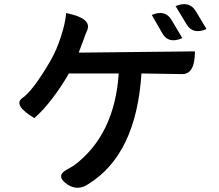

<svg xmlns="http://www.w3.org/2000/svg" viewBox="-20 -842 1040 912"><path d="M701 -771Q765 -798 795 -747L846 -661Q780 -632 751 -684L701 -771ZM814 -813Q879 -840 910 -789L961 -704Q896 -676 866 -727L814 -813ZM294 -780Q416 -756 395 -700L387 -681L354 -592L906 -598Q906 -490 846 -490L652 -493Q627 -108 400 32Q350 67 300 34Q243 -5 295 -35L330 -55Q524 -199 544 -493H307Q274 -434 229 -375Q185 -317 143 -281Q44 -341 83 -374Q135 -408 219 -552Q250 -606 270 -670Q291 -734 294 -780Z"/></svg>

Font: Swei Half Moon CJK TC
Style: Medium
Weight: 500
Version: Version 2.125